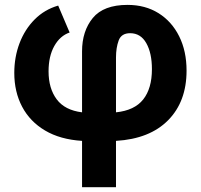

<svg xmlns="http://www.w3.org/2000/svg" viewBox="-20 -577 838 801"><path d="M322.3 204.1V10.7Q231 4.9 168 -32.5Q105 -69.8 72.3 -131.8Q39.6 -193.8 39.6 -272.9Q39.6 -338.9 61.5 -396.7Q83.5 -454.6 124.5 -495.8Q165.5 -537.1 222.7 -553.7L270.5 -441.4Q230.5 -427.7 206.5 -385Q182.6 -342.3 182.6 -279.3Q182.6 -208 216.6 -162.6Q250.5 -117.2 322.3 -108.4V-362.8Q322.3 -447.3 367.2 -502Q412.1 -556.6 512.2 -556.6Q585.9 -556.6 641.4 -522Q696.8 -487.3 727.5 -425.5Q758.3 -363.8 758.3 -282.2Q758.3 -153.3 681.4 -75.4Q604.5 2.4 463.9 10.7V204.1ZM463.9 -108.4Q541 -116.2 577.4 -162.1Q613.8 -208 613.8 -288.6Q613.8 -355.5 590.3 -397Q566.9 -438.5 522.9 -438.5Q486.3 -438.5 475.1 -408.2Q463.9 -377.9 463.9 -336.9Z"/></svg>

Font: Inter
Style: Bold
Weight: 700
Designer: Rasmus Andersson
Foundry: rsms
Version: Version 4.001;git-9221beed3